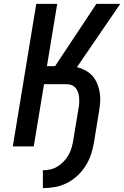

<svg xmlns="http://www.w3.org/2000/svg" viewBox="-20 -755 640 990"><path d="M201 215V123Q220 123 240 118.5Q260 114 277.5 103Q295 92 309.5 76.5Q324 61 334 43Q344 25 349.5 5.5Q355 -14 358 -33L385 -197Q388 -211 388.5 -225Q389 -239 388 -252.5Q387 -266 382.5 -279Q378 -292 369.5 -302Q361 -312 348.5 -316.5Q336 -321 322 -321H207L154 0H46L167 -735H275L222 -414H264L477 -735H600L377 -409Q400 -403 421 -391.5Q442 -380 457 -363Q472 -346 481 -324.5Q490 -303 494 -279.5Q498 -256 496.5 -231Q495 -206 491 -182L464 -18Q459 13 448.5 43.5Q438 74 420.5 101.5Q403 129 378 152Q353 175 323.5 189.5Q294 204 263 209.5Q232 215 201 215Z"/></svg>

Font: Iosevka SmBd Ex Obl
Style: Regular
Weight: 600
Width: 7
Italic angle: -9°
Monospace: yes
Designer: Belleve Invis
Foundry: Belleve Invis
Version: Version 32.5.0; ttfautohint (v1.8.4)